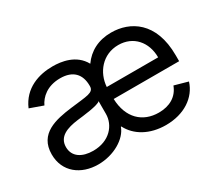

<svg xmlns="http://www.w3.org/2000/svg" viewBox="-107 -774 1138 1006"><g transform="rotate(-30 462.5 -270.5)"><path d="M647.7 11.4C758.5 11.4 839.5 -44 865.1 -126.4L784.1 -149.1C762.8 -92.3 713.4 -63.9 647.7 -63.9C550.1 -63.9 481.5 -127.8 477.6 -244.3H873.6V-279.8C873.6 -483 752.8 -552.6 639.2 -552.6C561.8 -552.6 502.5 -520.6 463.8 -465.6C422.6 -541.2 337.4 -552.6 285.5 -552.6C203.1 -552.6 109.4 -524.1 66.8 -424.7L146.3 -396.3C164.8 -436.1 208.8 -478.7 288.4 -478.7C365.1 -478.7 403.4 -437.5 403.4 -367.9V-365.1C403.4 -325.3 362.2 -328.1 262.8 -315.3C161.9 -302.6 51.1 -279.8 51.1 -154.8C51.1 -48.3 133.5 12.8 237.2 12.8C332.4 12.8 416.2 -38.4 437.5 -99.4H440.3C474.8 -32 549.4 11.4 647.7 11.4ZM250 -62.5C183.2 -62.5 134.9 -92.3 134.9 -150.6C134.9 -214.5 193.2 -234.4 258.5 -242.9C294 -247.2 389.2 -257.1 403.4 -274.1V-197.4C403.4 -129.3 349.4 -62.5 250 -62.5ZM477.6 -316.8C483.3 -401.3 543.7 -477.3 639.2 -477.3C730.1 -477.3 788.4 -409.1 788.4 -316.8Z"/></g></svg>

Font: Karasuma Gothic
Style: Regular
Weight: 400
Designer: Rasmus Andersson, Ryoko Nishizuka
Foundry: Genbu
Version: Version 1.00